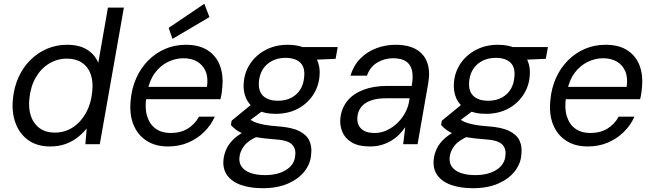

<svg xmlns="http://www.w3.org/2000/svg" viewBox="-20 -760 3441 1012"><path d="M244 12Q176 12 129.5 -21Q83 -54 62 -111Q41 -168 48 -238Q54 -301 78 -353.5Q102 -406 140.5 -444Q179 -482 228 -503Q277 -524 333 -524Q397 -524 438 -499Q479 -474 498 -429L549 -720H633L506 0H430L437 -83Q418 -59 390.5 -37Q363 -15 326.5 -1.5Q290 12 244 12ZM268 -61Q321 -61 363.5 -88.5Q406 -116 433 -164.5Q460 -213 466 -276Q472 -330 458 -369Q444 -408 412 -429.5Q380 -451 333 -451Q282 -451 239 -425Q196 -399 168.5 -351.5Q141 -304 135 -241Q129 -187 143.5 -146.5Q158 -106 190 -83.5Q222 -61 268 -61Z M865 12Q799 12 752 -18.5Q705 -49 683 -104Q661 -159 669 -234Q675 -297 699 -350Q723 -403 762 -442Q801 -481 851 -502.5Q901 -524 960 -524Q1031 -524 1076 -494Q1121 -464 1139.5 -413.5Q1158 -363 1152 -302Q1151 -287 1148.5 -270Q1146 -253 1142 -237H731L742 -302H1071Q1078 -352 1063.5 -385Q1049 -418 1019 -435.5Q989 -453 947 -453Q905 -453 865 -433.5Q825 -414 796.5 -375.5Q768 -337 757 -279L752 -251Q742 -191 755.5 -147.5Q769 -104 801 -81.5Q833 -59 878 -59Q932 -59 969.5 -82Q1007 -105 1029 -145H1112Q1092 -100 1056 -64.5Q1020 -29 972 -8.5Q924 12 865 12ZM889 -555 869 -613 1057 -740 1084 -670Z M1365 232Q1299 232 1250.5 215Q1202 198 1177.5 164Q1153 130 1158 81Q1161 51 1175 22Q1189 -7 1217.5 -32Q1246 -57 1290 -78L1345 -44Q1291 -22 1268 7.5Q1245 37 1242 69Q1239 99 1254.5 120Q1270 141 1301.5 152Q1333 163 1377 163Q1445 163 1489 135Q1533 107 1536 59Q1541 23 1518 0.5Q1495 -22 1424 -26Q1370 -30 1332.5 -36.5Q1295 -43 1269.5 -52.5Q1244 -62 1226.5 -74.5Q1209 -87 1197 -101L1201 -124L1312 -215L1382 -189L1264 -101L1283 -141Q1295 -132 1306 -125Q1317 -118 1333.5 -112.5Q1350 -107 1376.5 -102Q1403 -97 1446 -94Q1517 -89 1556.5 -69.5Q1596 -50 1610.5 -18.5Q1625 13 1620 54Q1617 102 1585.5 142.5Q1554 183 1498 207.5Q1442 232 1365 232ZM1433 -160Q1373 -160 1333.5 -182Q1294 -204 1277 -242Q1260 -280 1265 -328Q1270 -383 1301 -427.5Q1332 -472 1382.5 -498Q1433 -524 1497 -524Q1557 -524 1596 -502Q1635 -480 1652 -442.5Q1669 -405 1664 -357Q1659 -302 1628.5 -257Q1598 -212 1548 -186Q1498 -160 1433 -160ZM1445 -229Q1503 -229 1540.5 -262Q1578 -295 1583 -353Q1589 -404 1563 -429.5Q1537 -455 1485 -455Q1428 -455 1389.5 -422.5Q1351 -390 1345 -332Q1340 -281 1366.5 -255Q1393 -229 1445 -229ZM1567 -442 1554 -512H1760L1749 -450Z M1930 12Q1871 12 1835.5 -8.5Q1800 -29 1785 -63.5Q1770 -98 1774 -137Q1780 -191 1811.5 -229Q1843 -267 1896.5 -287Q1950 -307 2018 -307H2150Q2159 -356 2151.5 -388.5Q2144 -421 2119.5 -437Q2095 -453 2052 -453Q2006 -453 1968 -430Q1930 -407 1914 -361H1827Q1843 -414 1878.5 -450.5Q1914 -487 1963 -505.5Q2012 -524 2064 -524Q2133 -524 2175 -499Q2217 -474 2232.5 -428.5Q2248 -383 2237 -321L2181 0H2105L2116 -90Q2102 -69 2083.5 -50.5Q2065 -32 2041.5 -18Q2018 -4 1990.5 4Q1963 12 1930 12ZM1954 -59Q1989 -59 2020.5 -74Q2052 -89 2077 -114Q2102 -139 2118 -170.5Q2134 -202 2138 -236L2139 -242H2014Q1967 -242 1934 -230Q1901 -218 1883.5 -195.5Q1866 -173 1864 -144Q1860 -105 1883.5 -82Q1907 -59 1954 -59Z M2473 232Q2407 232 2358.5 215Q2310 198 2285.5 164Q2261 130 2266 81Q2269 51 2283 22Q2297 -7 2325.5 -32Q2354 -57 2398 -78L2453 -44Q2399 -22 2376 7.5Q2353 37 2350 69Q2347 99 2362.5 120Q2378 141 2409.5 152Q2441 163 2485 163Q2553 163 2597 135Q2641 107 2644 59Q2649 23 2626 0.5Q2603 -22 2532 -26Q2478 -30 2440.5 -36.5Q2403 -43 2377.5 -52.5Q2352 -62 2334.5 -74.5Q2317 -87 2305 -101L2309 -124L2420 -215L2490 -189L2372 -101L2391 -141Q2403 -132 2414 -125Q2425 -118 2441.5 -112.5Q2458 -107 2484.5 -102Q2511 -97 2554 -94Q2625 -89 2664.5 -69.5Q2704 -50 2718.5 -18.5Q2733 13 2728 54Q2725 102 2693.5 142.5Q2662 183 2606 207.5Q2550 232 2473 232ZM2541 -160Q2481 -160 2441.5 -182Q2402 -204 2385 -242Q2368 -280 2373 -328Q2378 -383 2409 -427.5Q2440 -472 2490.5 -498Q2541 -524 2605 -524Q2665 -524 2704 -502Q2743 -480 2760 -442.5Q2777 -405 2772 -357Q2767 -302 2736.5 -257Q2706 -212 2656 -186Q2606 -160 2541 -160ZM2553 -229Q2611 -229 2648.5 -262Q2686 -295 2691 -353Q2697 -404 2671 -429.5Q2645 -455 2593 -455Q2536 -455 2497.5 -422.5Q2459 -390 2453 -332Q2448 -281 2474.5 -255Q2501 -229 2553 -229ZM2675 -442 2662 -512H2868L2857 -450Z M3077 12Q3011 12 2964 -18.5Q2917 -49 2895 -104Q2873 -159 2881 -234Q2887 -297 2911 -350Q2935 -403 2974 -442Q3013 -481 3063 -502.5Q3113 -524 3172 -524Q3243 -524 3288 -494Q3333 -464 3351.5 -413.5Q3370 -363 3364 -302Q3363 -287 3360.5 -270Q3358 -253 3354 -237H2943L2954 -302H3283Q3290 -352 3275.5 -385Q3261 -418 3231 -435.5Q3201 -453 3159 -453Q3117 -453 3077 -433.5Q3037 -414 3008.5 -375.5Q2980 -337 2969 -279L2964 -251Q2954 -191 2967.5 -147.5Q2981 -104 3013 -81.5Q3045 -59 3090 -59Q3144 -59 3181.5 -82Q3219 -105 3241 -145H3324Q3304 -100 3268 -64.5Q3232 -29 3184 -8.5Q3136 12 3077 12Z"/></svg>

Font: DM Sans 12pt
Style: Italic
Weight: 400
Italic angle: -10°
Version: Version 4.004;gftools[0.9.30]